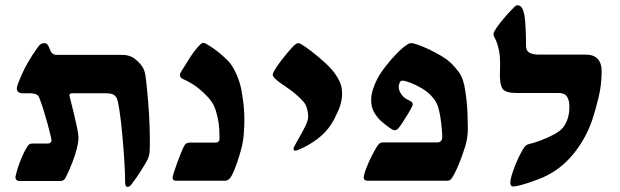

<svg xmlns="http://www.w3.org/2000/svg" viewBox="-20 -692 2374 735"><path d="M467.8 23.4Q459 23.4 459 5.9Q459 -21.5 456.8 -61.5Q454.6 -101.6 450.9 -145.3Q447.3 -189 442.6 -229Q438 -269 432.6 -296.4Q428.7 -319.3 418.5 -327.1Q408.2 -335 385.7 -335H256.8Q245.6 -335 245.6 -327.1L249 -313Q254.4 -292 261.7 -262Q269 -231.9 274.7 -205.1Q280.3 -178.2 280.3 -165.5Q280.3 -152.3 278.1 -141.4Q275.9 -130.4 273.4 -120.1Q268.6 -100.6 256.6 -69.3Q244.6 -38.1 230.5 -10.7Q224.1 1 210.4 1H56.6Q39.1 1 39.1 -14.2Q39.1 -16.6 41 -23.4Q47.4 -50.8 61.3 -84.5Q75.2 -118.2 87.4 -134.8Q91.3 -140.1 95.9 -141.4Q100.6 -142.6 104.5 -142.6H163.6Q170.4 -142.6 173.8 -146.5Q177.2 -150.4 177.2 -154.8Q177.2 -157.7 173.1 -175.3Q168.9 -192.9 162.1 -218Q155.3 -243.2 147 -269.5Q138.7 -295.9 130.9 -316.4Q126.5 -329.1 115.5 -332Q104.5 -335 95.7 -335H62.5Q57.6 -335 51 -339.4Q44.4 -343.8 44.4 -354Q44.4 -359.4 49.3 -372.6Q66.4 -417 85.2 -450Q104 -482.9 126.5 -513.7Q130.4 -519 136 -522.9Q141.6 -526.9 149.4 -526.9Q157.2 -526.9 161.9 -521Q166.5 -515.1 167.5 -511.2Q173.3 -494.6 179.7 -488.3Q186 -481.9 196.8 -481.9H448.2Q477.1 -481.9 496.1 -466.8Q515.1 -451.7 524.9 -436.5Q533.2 -424.3 536.4 -404.5Q539.6 -384.8 542 -358.9Q547.4 -307.6 550.5 -255.1Q553.7 -202.6 553.7 -150.4Q553.7 -117.7 552.2 -105.5Q550.8 -93.3 544.9 -81.1Q537.6 -66.9 519.8 -38.6Q502 -10.3 481.9 15.6Q480 18.1 476.6 20.8Q473.1 23.4 467.8 23.4Z M653.8 0Q640.6 0 640.6 -11.7Q640.6 -15.1 645.3 -30.5Q649.9 -45.9 657.2 -65.9Q664.6 -85.9 671.9 -104.2Q679.2 -122.6 684.1 -131.8Q688.5 -140.6 694.1 -143.3Q699.7 -146 705.6 -146H805.2Q811.5 -146 815.9 -149.4Q820.3 -152.8 820.3 -163.6Q820.3 -199.7 817.4 -218.5Q814.5 -237.3 810.5 -252.9Q805.7 -271.5 800.5 -283.9Q795.4 -296.4 786.6 -307.1Q774.4 -324.2 746.6 -348.4Q718.8 -372.6 679.2 -390.1Q668.9 -395.5 668.9 -404.3Q668.9 -411.1 673.3 -417.5Q687 -439.9 706.3 -470.2Q725.6 -500.5 745.1 -520Q749 -523.9 751.7 -525.9Q754.4 -527.8 759.3 -527.8Q764.2 -527.8 776.4 -520Q799.3 -506.3 818.8 -490.2Q838.4 -474.1 853.5 -458.5Q868.7 -442.9 882.3 -414.1Q896 -385.3 902.8 -354Q909.2 -320.8 912.4 -291.7Q915.5 -262.7 915.5 -233.9Q915.5 -208.5 913.1 -177.7Q910.6 -147 903.3 -121.1Q897 -96.7 887.2 -68.1Q877.4 -39.6 867.7 -21Q856.9 0 840.3 0Z M1111.3 -115.2Q1103.5 -115.2 1103.5 -122.6Q1103.5 -125 1104.5 -127Q1114.3 -146.5 1127.2 -168.7Q1140.1 -190.9 1149.9 -211.4Q1159.7 -231.9 1159.7 -244.6Q1159.7 -260.3 1155.3 -276.9Q1150.9 -293.5 1137.7 -307.1Q1110.8 -335.4 1078.4 -356.9Q1045.9 -378.4 1030.8 -393.1Q1023.9 -401.4 1023.9 -405.8Q1023.9 -410.6 1029.3 -419.9Q1035.6 -432.1 1050.3 -451.9Q1064.9 -471.7 1080.8 -490.5Q1096.7 -509.3 1106 -518.1Q1112.8 -523.9 1116.2 -525.4Q1119.6 -526.9 1122.1 -526.9Q1125 -526.9 1127.4 -525.9Q1129.9 -524.9 1130.4 -524.4Q1147.5 -514.6 1172.9 -495.1Q1198.2 -475.6 1222.4 -453.6Q1246.6 -431.6 1260.3 -413.1Q1272 -397.5 1280.8 -378.4Q1289.6 -359.4 1289.6 -334Q1289.6 -302.2 1275.4 -269.5Q1261.2 -236.8 1248.5 -217.3Q1228 -184.6 1193.6 -158.9Q1159.2 -133.3 1123.5 -119.1Q1114.7 -115.2 1111.3 -115.2Z M1389.2 0Q1379.4 0 1376 -3.4Q1372.6 -6.8 1372.6 -11.7Q1372.6 -23.4 1381.6 -46.9Q1390.6 -70.3 1402.8 -94.5Q1415 -118.7 1424.3 -132.8Q1428.2 -139.2 1433.3 -143.1Q1438.5 -147 1447.3 -147H1654.3Q1672.9 -147 1672.9 -168Q1672.9 -178.2 1671.1 -199Q1669.4 -219.7 1665.8 -243.4Q1662.1 -267.1 1656.2 -285.6Q1653.3 -293.9 1647.7 -303.5Q1642.1 -313 1632.3 -323.7Q1617.2 -340.8 1594.2 -354.2Q1571.3 -367.7 1550.5 -375.5Q1529.8 -383.3 1520.5 -383.3Q1512.7 -383.3 1509.5 -374.5Q1506.3 -365.7 1506.3 -357.4Q1506.3 -347.2 1515.6 -332.3Q1524.9 -317.4 1543 -309.1Q1560.1 -302.7 1560.1 -292.5Q1560.1 -290 1558.8 -287.6Q1557.6 -285.2 1556.6 -282.7Q1551.8 -272.5 1541.5 -255.6Q1531.2 -238.8 1521 -223.1Q1510.7 -207.5 1505.4 -201.2Q1499 -193.4 1489.7 -193.4Q1485.8 -193.4 1473.6 -201.2Q1460.4 -210.4 1443.4 -224.6Q1426.3 -238.8 1413.6 -259.3Q1400.9 -279.8 1400.9 -308.1Q1400.9 -327.6 1407.2 -348.4Q1413.6 -369.1 1424.3 -390.1Q1435.5 -411.6 1456.1 -438Q1476.6 -464.4 1498.8 -487.1Q1521 -509.8 1537.1 -520Q1538.6 -521 1543 -523.9Q1547.4 -526.9 1554.7 -526.9Q1562 -526.9 1580.8 -520.3Q1599.6 -513.7 1622.8 -502.7Q1646 -491.7 1668 -478.8Q1689.9 -465.8 1703.6 -453.1Q1718.8 -439.5 1736.8 -415.5Q1754.9 -391.6 1761.7 -340.3Q1768.1 -299.3 1769.5 -260.3Q1771 -221.2 1771 -199.7Q1771 -180.7 1768.1 -162.8Q1765.1 -145 1760.3 -129.4Q1755.9 -115.2 1747.8 -92.8Q1739.7 -70.3 1729.7 -47.6Q1719.7 -24.9 1709.5 -9.8Q1703.6 0 1690.9 0Z M1945.3 22Q1933.6 22 1933.6 8.8Q1933.6 -6.3 1943.1 -34.4Q1952.6 -62.5 1965.6 -89.8Q1978.5 -117.2 1987.8 -129.4Q1995.6 -138.7 2003.9 -140.1Q2024.9 -145 2050.8 -154.8Q2076.7 -164.6 2099.6 -176.8Q2122.6 -189 2133.3 -201.2Q2159.7 -232.9 2159.7 -283.7Q2159.7 -308.1 2150.6 -322Q2141.6 -335.9 2118.7 -335.9H1960Q1916.5 -335.9 1905 -350.8Q1893.6 -365.7 1893.6 -405.3Q1893.6 -408.2 1894 -420.4Q1894.5 -432.6 1894.5 -441.9Q1894.5 -455.1 1893.8 -468.8Q1893.1 -482.4 1891.1 -494.1Q1887.7 -511.2 1883.3 -525.1Q1878.9 -539.1 1871.6 -551.3Q1869.1 -557.1 1869.1 -561Q1869.1 -564.5 1871.6 -570.3Q1877.9 -583 1892.6 -601.8Q1907.2 -620.6 1923.3 -638.4Q1939.5 -656.2 1949.7 -666Q1955.6 -671.9 1960 -671.9Q1978 -671.9 1984.4 -646.5Q1988.8 -633.3 1990.7 -606.4Q1992.7 -579.6 1993.2 -554Q1993.7 -528.3 1993.7 -517.1Q1993.7 -498 2006.3 -490.5Q2019 -482.9 2043 -482.9H2221.7Q2253.4 -482.9 2268.3 -466.3Q2283.2 -449.7 2283.2 -419.9Q2283.2 -368.7 2272 -321.5Q2260.7 -274.4 2248 -235.4Q2224.1 -163.1 2175.3 -103Q2126.5 -43 2059.1 -13.2Q2042 -5.9 2018.6 2.4Q1995.1 10.7 1974.4 16.4Q1953.6 22 1945.3 22Z"/></svg>

Font: David Libre
Style: Bold
Weight: 700
Designer: Ismar David, J. Victor Gaultney, Annie Olsen and Meir Sadan
Foundry: Monotype Imaging Inc. & SIL International
Version: Version 1.100; ttfautohint (v1.8.4.7-5d5b)